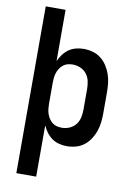

<svg xmlns="http://www.w3.org/2000/svg" viewBox="-101 -804 753 1077"><g transform="rotate(10 275.0 -265.0)"><path d="M70 210V-740H183V-448Q192 -468 205.5 -486.5Q219 -505 237.5 -518Q256 -531 278 -536.5Q300 -542 322 -542Q348 -542 373.5 -535Q399 -528 419.5 -512Q440 -496 454.5 -474Q469 -452 477.5 -427.5Q486 -403 489 -377Q492 -351 492 -325V-205Q492 -179 489 -153Q486 -127 477.5 -102.5Q469 -78 454.5 -56Q440 -34 419.5 -18Q399 -2 373.5 5Q348 12 322 12Q300 12 278 6.5Q256 1 237.5 -12Q219 -25 205.5 -43.5Q192 -62 183 -82V210ZM276 -85Q299 -85 320 -94Q341 -103 355 -120.5Q369 -138 374 -160.5Q379 -183 379 -205V-325Q379 -347 374 -369.5Q369 -392 355 -409.5Q341 -427 320 -436Q299 -445 276 -445Q262 -445 248 -441.5Q234 -438 222.5 -429Q211 -420 203 -407.5Q195 -395 190.5 -381.5Q186 -368 184.5 -353.5Q183 -339 183 -325V-205Q183 -191 184.5 -176.5Q186 -162 190.5 -148.5Q195 -135 203 -122.5Q211 -110 222.5 -101Q234 -92 248 -88.5Q262 -85 276 -85Z"/></g></svg>

Font: Lode Term
Style: Bold
Weight: 700
Monospace: yes
Designer: Belleve Invis
Foundry: Belleve Invis
Version: Version 29.2.0